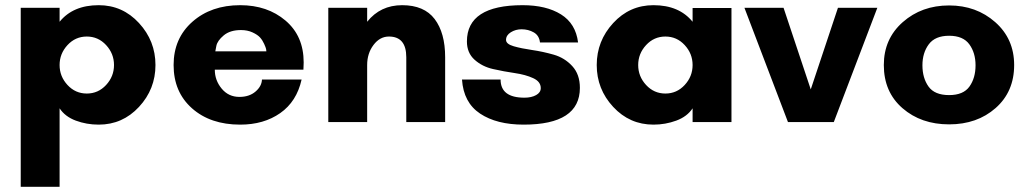

<svg xmlns="http://www.w3.org/2000/svg" viewBox="-20 -471 3969 741"><path d="M240.5 -297Q210 -264 210 -220Q210 -176 240.5 -143Q271 -110 315 -110Q359 -110 389.5 -143Q420 -176 420 -220Q420 -264 389.5 -297Q359 -330 315 -330Q271 -330 240.5 -297ZM210 250H60V-441H210V-387Q262 -451 361 -451Q453 -451 516.5 -382Q580 -313 580 -220Q580 -127 516.5 -58.5Q453 10 361 10Q314 10 272.5 -5.5Q231 -21 210 -53Z M811 -273H1008Q1008 -276 1007 -281.5Q1006 -287 999.5 -301.5Q993 -316 983.5 -326.5Q974 -337 954.5 -346Q935 -355 910 -355Q868 -355 843.5 -334.5Q819 -314 815 -294ZM1152 -230Q1152 -226 1151.5 -216Q1151 -206 1151 -202H809Q809 -161 835.5 -129Q862 -97 904 -97Q942 -97 966 -117.5Q990 -138 991 -164H1144Q1125 -79 1061.5 -34.5Q998 10 907 10Q792 10 721 -53Q650 -116 650 -220Q650 -323 722.5 -387Q795 -451 907 -451Q1012 -451 1082 -391.5Q1152 -332 1152 -230Z M1698 -250V0H1548V-250Q1548 -330 1481 -330Q1446 -330 1421.5 -297.5Q1397 -265 1397 -220V0H1247V-441H1397V-387Q1448 -451 1532 -451Q1617 -451 1657.5 -397.5Q1698 -344 1698 -250Z M2211 -307H2064Q2061 -334 2040 -346Q2019 -358 1993 -358Q1970 -358 1951.5 -346.5Q1933 -335 1933 -317Q1933 -301 1962.5 -292.5Q1992 -284 2033.5 -278Q2075 -272 2117 -260Q2159 -248 2188.5 -216Q2218 -184 2218 -132Q2218 10 2001 10Q1897 10 1833 -32.5Q1769 -75 1763 -164H1912Q1912 -94 2004 -94Q2031 -94 2049 -104Q2067 -114 2067 -131Q2067 -156 2037.5 -169.5Q2008 -183 1966.5 -189Q1925 -195 1883 -204.5Q1841 -214 1811.5 -240.5Q1782 -267 1782 -311Q1782 -451 1997 -451Q2088 -451 2145 -415.5Q2202 -380 2211 -307Z M2622.5 -143Q2653 -176 2653 -220Q2653 -264 2622.5 -297Q2592 -330 2548 -330Q2504 -330 2473.5 -297Q2443 -264 2443 -220Q2443 -176 2473.5 -143Q2504 -110 2548 -110Q2592 -110 2622.5 -143ZM2803 -440V0H2653V-53Q2632 -21 2590 -5.5Q2548 10 2502 10Q2410 10 2346.5 -58.5Q2283 -127 2283 -220Q2283 -313 2346.5 -382Q2410 -451 2502 -451Q2601 -451 2653 -387V-440Z M3366 -441 3198 0H3021L2853 -441H3004L3109 -126L3214 -441Z M3643 -104Q3698 -104 3721.5 -137Q3745 -170 3745 -219Q3745 -267 3721 -300Q3697 -333 3643 -333Q3589 -333 3564.5 -300Q3540 -267 3540 -219Q3540 -170 3563.5 -137Q3587 -104 3643 -104ZM3643 -450Q3748 -450 3821 -385.5Q3894 -321 3894 -220Q3894 -117 3822.5 -54Q3751 9 3643 9Q3535 9 3463 -53.5Q3391 -116 3391 -220Q3391 -321 3464 -385.5Q3537 -450 3643 -450Z"/></svg>

Font: Puffins on Iceburgs(2)
Style: on-Iceburgs-Bold
Weight: 700
Version: Version 1.0